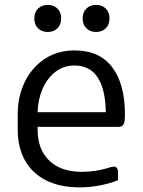

<svg xmlns="http://www.w3.org/2000/svg" viewBox="-20 -769 597 803"><path d="M502.4 -292.5Q502.4 -276.9 501 -262.7Q498 -238.3 474.6 -238.3H422.4H137.2V-228.5Q137.2 -144.5 185.8 -97.4Q234.4 -50.3 323.2 -50.3Q382.8 -50.3 444.8 -70.3Q452.6 -72.3 455.6 -72.3Q463.9 -72.3 468.8 -66.4Q473.6 -60.5 473.6 -49.8V-15.6Q442.9 -2.4 399.4 6.1Q356 14.6 313 14.6Q230.5 14.6 172.4 -14.9Q114.3 -44.4 84.2 -98.6Q54.2 -152.8 54.2 -226.1V-294.4Q54.2 -364.3 82.8 -424.6Q111.3 -484.9 165.3 -521.5Q219.2 -558.1 292 -558.1Q396.5 -558.1 449.5 -487.5Q502.4 -417 502.4 -292.5ZM137.2 -299.8H422.4Q421.4 -393.1 389.2 -444.1Q356.9 -495.1 290.5 -495.1Q246.6 -495.1 212.2 -468.8Q177.7 -442.4 158.2 -397.7Q138.7 -353 137.2 -299.8ZM123.5 -691.9Q123.5 -717.8 139.2 -733.2Q154.8 -748.5 179.7 -748.5Q204.6 -748.5 220.2 -733.2Q235.8 -717.8 235.8 -691.9Q235.8 -666 220.2 -650.6Q204.6 -635.3 179.7 -635.3Q154.8 -635.3 139.2 -650.6Q123.5 -666 123.5 -691.9ZM325.7 -691.9Q325.7 -717.8 341.3 -733.2Q356.9 -748.5 381.8 -748.5Q406.7 -748.5 422.4 -733.2Q438 -717.8 438 -691.9Q438 -666 422.4 -650.6Q406.7 -635.3 381.8 -635.3Q356.9 -635.3 341.3 -650.6Q325.7 -666 325.7 -691.9Z"/></svg>

Font: Lycee Sans
Style: Regular
Weight: 400
Designer: Justin Alvin
Foundry: Alkove Design
Version: Version 1.030